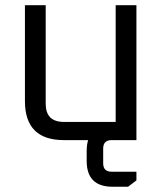

<svg xmlns="http://www.w3.org/2000/svg" viewBox="-20 -540 626 740"><path d="M76.1 -150.2V-519.9H156.1V-140.2Q156.1 -70.1 226.2 -70.1H425.8V-519.9H505.8V0H226.3Q76.1 0 76.1 -150.2ZM314.1 41.5Q314.1 -58 413.6 -58H438V0H410.2Q377.7 0 377.7 32.5V89.3Q377.7 121.8 410.2 121.8H505.8V155.3L473.6 179.7H413.6Q314.1 179.7 314.1 80.2Z"/></svg>

Font: Oxanium ExtraLight
Style: Regular
Weight: 200
Designer: Severin Meyer
Version: Version 2.000